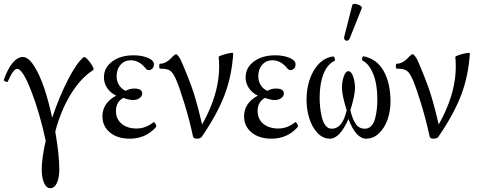

<svg xmlns="http://www.w3.org/2000/svg" viewBox="-20 -714 2492 1004"><path d="M243.2 270Q222.2 270 210.2 242.2Q198.2 214.4 198.2 173.8Q198.2 112.8 219.2 22Q186 -130.4 141.8 -242.2Q97.7 -354 69.8 -354Q49.8 -354 21 -288.1Q19 -283.2 9 -287.4Q-1 -291.5 0 -296.9Q20.5 -355 46.4 -385.5Q72.3 -416 99.1 -416Q128.4 -416 158.2 -369.1Q188 -322.3 211.2 -253.2Q234.4 -184.1 252.9 -98.1Q289.1 -206.1 334.2 -294.7Q379.4 -383.3 417 -415Q422.4 -419.4 437.5 -403.8Q452.6 -388.2 463.1 -369.4Q473.6 -350.6 466.8 -347.2Q400.9 -305.2 348.9 -219.2Q296.9 -133.3 269 -25.9Q290 93.8 290 173.8Q290 214.8 277.6 242.4Q265.1 270 243.2 270Z M658.7 11.2Q594.2 11.2 554.9 -21.2Q515.6 -53.7 515.6 -106Q515.6 -174.8 587.4 -213.9Q557.1 -228.5 540.3 -253.9Q523.4 -279.3 523.4 -309.1Q523.4 -359.9 566.7 -392.3Q609.9 -424.8 678.7 -424.8Q712.9 -424.8 740.7 -416Q768.6 -407.2 778.8 -394Q784.7 -388.2 784.7 -376Q784.7 -362.8 776.1 -355Q767.6 -347.2 758.8 -347.2Q750.5 -347.2 744.6 -353Q709 -398.9 664.6 -398.9Q631.3 -398.9 610.6 -375.5Q589.8 -352.1 589.8 -314.9Q589.8 -288.6 603.3 -268.1Q616.7 -247.6 637.7 -238.8Q657.7 -251 681.6 -251Q723.6 -251 723.6 -225.1Q723.6 -211.4 710.2 -201.2Q696.8 -190.9 674.8 -190.9Q656.2 -190.9 625.5 -202.1Q586.4 -182.1 586.4 -132.8Q586.4 -91.8 616 -66.9Q645.5 -42 694.8 -42Q741.2 -42 781.7 -74.2Q784.7 -76.7 789.6 -71.5Q794.4 -66.4 796.4 -59.8Q798.3 -53.2 795.4 -48.8Q741.2 11.2 658.7 11.2Z M1009.3 11.2Q992.7 11.2 989.3 0Q972.2 -81.5 945.6 -168.9Q918.9 -256.3 900.4 -298.8Q885.3 -333.5 869.9 -344.2Q854.5 -355 818.4 -355Q812.5 -355 812.5 -367.9Q812.5 -380.9 818.4 -380.9Q850.1 -380.9 883.3 -418.9Q897 -431.2 900.4 -431.2Q903.8 -431.2 913.3 -419.7Q922.9 -408.2 928.7 -393.1Q970.2 -296.9 991.5 -231.9Q1012.7 -167 1036.6 -63Q1141.1 -247.1 1123.5 -416Q1123.5 -419.9 1143.3 -426.5Q1163.1 -433.1 1179.9 -436Q1196.8 -439 1199.7 -436Q1192.4 -317.4 1154.3 -217.3Q1116.2 -117.2 1036.6 -1Q1030.3 11.2 1009.3 11.2Z M1399.4 11.2Q1335 11.2 1295.7 -21.2Q1256.3 -53.7 1256.3 -106Q1256.3 -174.8 1328.1 -213.9Q1297.9 -228.5 1281 -253.9Q1264.2 -279.3 1264.2 -309.1Q1264.2 -359.9 1307.4 -392.3Q1350.6 -424.8 1419.4 -424.8Q1453.6 -424.8 1481.4 -416Q1509.3 -407.2 1519.5 -394Q1525.4 -388.2 1525.4 -376Q1525.4 -362.8 1516.8 -355Q1508.3 -347.2 1499.5 -347.2Q1491.2 -347.2 1485.4 -353Q1449.7 -398.9 1405.3 -398.9Q1372.1 -398.9 1351.3 -375.5Q1330.6 -352.1 1330.6 -314.9Q1330.6 -288.6 1344 -268.1Q1357.4 -247.6 1378.4 -238.8Q1398.4 -251 1422.4 -251Q1464.4 -251 1464.4 -225.1Q1464.4 -211.4 1450.9 -201.2Q1437.5 -190.9 1415.5 -190.9Q1397 -190.9 1366.2 -202.1Q1327.1 -182.1 1327.1 -132.8Q1327.1 -91.8 1356.7 -66.9Q1386.2 -42 1435.5 -42Q1481.9 -42 1522.5 -74.2Q1525.4 -76.7 1530.3 -71.5Q1535.2 -66.4 1537.1 -59.8Q1539.1 -53.2 1536.1 -48.8Q1481.9 11.2 1399.4 11.2Z M1809.1 -514.2Q1805.2 -503.4 1796.9 -501.5Q1788.6 -499.5 1783 -506.1Q1777.3 -512.7 1780.3 -522.9L1822.3 -688Q1823.2 -692.4 1829.3 -693.6Q1835.4 -694.8 1843 -692.9Q1850.6 -690.9 1857.7 -688Q1864.7 -685.1 1869.1 -680.4Q1873.5 -675.8 1872.1 -671.9ZM1705.1 11.2Q1667.5 11.2 1638.9 -20.3Q1610.4 -51.8 1596.7 -97.2Q1583 -142.6 1583 -191.9Q1583 -281.7 1621.6 -346.2Q1660.2 -410.6 1722.2 -418.9Q1725.6 -419.4 1728.5 -413.8Q1731.4 -408.2 1731.4 -403.1Q1731.4 -397.9 1730 -396Q1691.9 -378.4 1671.6 -327.1Q1651.4 -275.9 1651.4 -203.1Q1651.4 -178.2 1654.1 -152.8Q1656.7 -127.4 1663.1 -100.8Q1669.4 -74.2 1682.4 -57.6Q1695.3 -41 1713.4 -41Q1743.7 -41 1762.7 -65.2Q1781.7 -89.4 1793 -137.2Q1768.1 -215.8 1768.1 -255.9Q1768.1 -286.1 1777.6 -314Q1787.1 -341.8 1802.2 -341.8Q1816.9 -341.8 1826.7 -313.5Q1836.4 -285.2 1836.4 -254.9Q1836.4 -215.8 1812 -137.2Q1823.7 -88.9 1840.8 -64.9Q1857.9 -41 1888.2 -41Q1907.7 -41 1921.4 -55.4Q1935.1 -69.8 1941.4 -94.2Q1947.8 -118.7 1950.4 -142.3Q1953.1 -166 1953.1 -193.8Q1953.1 -238.3 1946 -277.3Q1939 -316.4 1920.9 -350.1Q1902.8 -383.8 1875 -397.9Q1873.5 -399.4 1873.5 -404.5Q1873.5 -409.7 1875.2 -415Q1877 -420.4 1879.4 -419.9Q1950.2 -406.7 1986.1 -343Q2022 -279.3 2022 -182.1Q2022 -133.3 2006.8 -89.6Q1991.7 -45.9 1962.2 -17.3Q1932.6 11.2 1895 11.2Q1840.8 11.2 1802.2 -91.8Q1756.8 11.2 1705.1 11.2Z M2246.6 11.2Q2230 11.2 2226.6 0Q2209.5 -81.5 2182.9 -168.9Q2156.2 -256.3 2137.7 -298.8Q2122.6 -333.5 2107.2 -344.2Q2091.8 -355 2055.7 -355Q2049.8 -355 2049.8 -367.9Q2049.8 -380.9 2055.7 -380.9Q2087.4 -380.9 2120.6 -418.9Q2134.3 -431.2 2137.7 -431.2Q2141.1 -431.2 2150.6 -419.7Q2160.2 -408.2 2166 -393.1Q2207.5 -296.9 2228.8 -231.9Q2250 -167 2273.9 -63Q2378.4 -247.1 2360.8 -416Q2360.8 -419.9 2380.6 -426.5Q2400.4 -433.1 2417.2 -436Q2434.1 -439 2437 -436Q2429.7 -317.4 2391.6 -217.3Q2353.5 -117.2 2273.9 -1Q2267.6 11.2 2246.6 11.2Z"/></svg>

Font: Junicode SmCond Light
Style: Regular
Weight: 300
Width: 4
Designer: Peter S. Baker
Version: Version 2.206